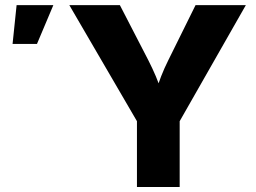

<svg xmlns="http://www.w3.org/2000/svg" viewBox="-20 -748 1023 768"><path d="M527.8 0V-263.2L257.3 -727.5H459.5L573.7 -506.3Q589.8 -474.6 603.3 -442.9Q616.7 -411.1 630.4 -370.1H599.6Q612.3 -411.6 624.8 -443.4Q637.2 -475.1 652.8 -506.3L762.2 -727.5H963.4L698.7 -263.2V0ZM30.3 -572.3 46.4 -727.5H193.4L127.9 -572.3Z"/></svg>

Font: Inter 17pt ExtraBold
Style: Regular
Weight: 800
Version: Version 4.001;git-66647c0bb